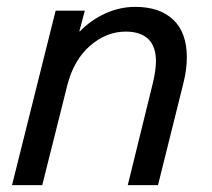

<svg xmlns="http://www.w3.org/2000/svg" viewBox="-20 -539 616 559"><path d="M524 -372Q524 -337 514 -297L440 0H352L425 -297Q434 -335 434 -361Q434 -404 411.5 -425.5Q389 -447 346 -447Q290 -447 242.5 -406Q195 -365 176 -291L103 0H15L142 -508H227L211 -448H213Q245 -481 287 -500Q329 -519 374 -519Q445 -519 484.5 -481.5Q524 -444 524 -372Z"/></svg>

Font: CST
Style: Italic
Weight: 400
Italic angle: -14°
Version: Version 1.00